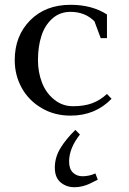

<svg xmlns="http://www.w3.org/2000/svg" viewBox="-20 -472 534 795"><path d="M41 -223.1Q41 -323.2 104.7 -387.7Q168.5 -452.1 272 -452.1Q360.8 -452.1 422.9 -412.1V-314H397L371.1 -383.8Q332 -422.9 272 -422.9Q227.5 -422.9 196.5 -395Q165.5 -367.2 151.4 -323Q137.2 -278.8 137.2 -223.1Q137.2 -173.3 153.6 -130.6Q169.9 -87.9 203.9 -60.1Q237.8 -32.2 282.2 -32.2Q328.1 -32.2 361.3 -44.4Q394.5 -56.6 422.9 -83L441.9 -63Q374.5 6.8 272 6.8Q205.1 6.8 151.9 -24.7Q98.6 -56.2 69.8 -108.4Q41 -160.6 41 -223.1ZM207 222.2Q207 179.7 230 141.8Q252.9 104 292 65.9L311 85Q266.1 142.1 266.1 196.8Q266.1 227.1 281.7 242.4Q297.4 257.8 321.8 257.8Q349.1 257.8 375 246.1L384.8 272Q359.4 285.2 348.4 290Q337.4 294.9 321.5 299.1Q305.7 303.2 288.1 303.2Q254.9 303.2 231 283.2Q207 263.2 207 222.2Z"/></svg>

Font: Dihjauti S
Style: Bold
Weight: 700
Designer: T. Christopher White
Version: Version 3.0.0